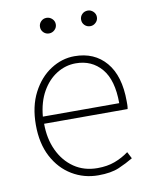

<svg xmlns="http://www.w3.org/2000/svg" viewBox="-84 -797 695 874"><g transform="rotate(-10 263.5 -360.5)"><path d="M300 13Q234 13 179 -20Q124 -53 91.5 -114.5Q59 -176 59 -262Q59 -348 91.5 -410.5Q124 -473 176 -506.5Q228 -540 286 -540Q378 -540 431.5 -477Q485 -414 485 -297Q485 -289 485 -280.5Q485 -272 483 -261H97Q97 -192 122.5 -137.5Q148 -83 194 -51.5Q240 -20 302 -20Q347 -20 382 -33Q417 -46 447 -68L463 -37Q433 -19 396 -3Q359 13 300 13ZM97 -294H450Q450 -401 405 -454Q360 -507 286 -507Q239 -507 198 -481.5Q157 -456 130 -408.5Q103 -361 97 -294ZM191 -662Q176 -662 165.5 -672.5Q155 -683 155 -698Q155 -713 165.5 -723.5Q176 -734 191 -734Q206 -734 217 -723.5Q228 -713 228 -698Q228 -683 217 -672.5Q206 -662 191 -662ZM382 -662Q366 -662 355.5 -672.5Q345 -683 345 -698Q345 -713 355.5 -723.5Q366 -734 382 -734Q396 -734 407 -723.5Q418 -713 418 -698Q418 -683 407 -672.5Q396 -662 382 -662Z"/></g></svg>

Font: Source Han Sans SC ExtraLight
Style: Regular
Weight: 250
Designer: Ryoko NISHIZUKA 西塚涼子 (kana, bopomofo & ideographs); Paul D. Hunt (Latin, Greek & Cyrillic); Sandoll Communications 산돌커뮤니
Foundry: Adobe
Version: Version 2.004;hotconv 1.0.118;makeotfexe 2.5.65603